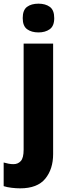

<svg xmlns="http://www.w3.org/2000/svg" viewBox="-65 -788 374 1048"><path d="M59 -689Q59 -733 82.5 -750.5Q106 -768 145 -768Q183 -768 207 -750.5Q231 -733 231 -689Q231 -646 206.5 -628.5Q182 -611 145 -611Q107 -611 83 -628.5Q59 -646 59 -689ZM45 240Q23 240 -2 237Q-27 234 -45 228V99Q-31 103 -18 105.5Q-5 108 9 108Q33 108 48.5 91Q64 74 64 29V-550H225V53Q225 135 182 187.5Q139 240 45 240Z"/></svg>

Font: Noto Sans Hebrew SemiCondensed ExtraBold
Style: Regular
Weight: 800
Width: 4
Designer: Monotype Design Team
Foundry: Monotype Imaging Inc.
Version: Version 2.004; ttfautohint (v1.8.4.7-5d5b)